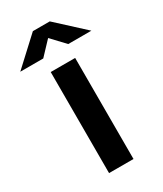

<svg xmlns="http://www.w3.org/2000/svg" viewBox="-247 -832 769 905"><g transform="rotate(-30 137.5 -379.5)"><path d="M68 0V-550H201V0ZM-55.5 -623 91.5 -759H183.5L331.5 -623H205.5L137.5 -695L69.5 -623Z"/></g></svg>

Font: Junction
Style: Bold
Weight: 700
Designer: Caroline Hadilaksono
Foundry: Caroline Hadilaksono, Tyler Finck, The League of Moveable Type
Version: Version 2.000; ttfautohint (v1.8.3)